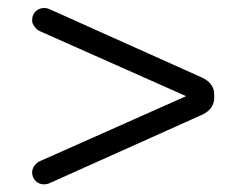

<svg xmlns="http://www.w3.org/2000/svg" viewBox="-20 -533 606 487"><path d="M91.8 -65.4Q98.6 -65.4 103.5 -67.4L493.2 -242.2Q523.4 -256.8 523.4 -285.2V-293Q523.4 -321.3 493.2 -335.9L103.5 -510.7Q98.6 -512.7 91.8 -512.7Q79.1 -512.7 70.3 -503.9Q64.5 -498 63 -492.2Q61.5 -486.3 61.5 -480Q61.5 -473.6 67.4 -465.8Q73.2 -457 83 -453.1L452.1 -289.1L83 -125Q73.2 -121.1 67.4 -112.8Q61.5 -104.5 61.5 -95.7Q61.5 -83 70.3 -74.2Q79.1 -65.4 91.8 -65.4Z"/></svg>

Font: FakePearl
Style: ExtraLight
Weight: 300
Version: Version 1.2